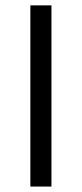

<svg xmlns="http://www.w3.org/2000/svg" viewBox="-20 -685 300 705"><path d="M168.9 0H91.5V-665.3H168.9Z"/></svg>

Font: KhulaRegular
Style: Regular
Weight: 400
Designer: Erin McLaughlin, Steve Matteson
Version: Version 1.001;PS 1.0;hotconv 1.0.72;makeotf.lib2.5.5900; ttf